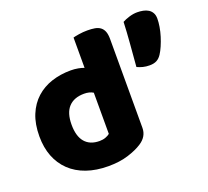

<svg xmlns="http://www.w3.org/2000/svg" viewBox="-117 -805 1044 964"><g transform="rotate(-20 405.0 -322.5)"><path d="M738 -422Q727 -405 712 -397Q697 -389 674 -389Q655 -389 639 -393Q623 -397 608 -404Q613 -465 618 -526Q623 -587 625 -639Q639 -647 661.5 -654Q684 -661 705 -661Q721 -661 736.5 -658Q752 -655 764 -647.5Q776 -640 783 -627.5Q790 -615 790 -597Q790 -577 786 -553Q782 -529 774.5 -505Q767 -481 757.5 -459Q748 -437 738 -422ZM31 -243Q31 -309 51 -357.5Q71 -406 106.5 -438Q142 -470 189.5 -485.5Q237 -501 292 -501Q312 -501 331 -497.5Q350 -494 362 -489V-651Q372 -654 394 -657.5Q416 -661 439 -661Q461 -661 478.5 -658Q496 -655 508 -646Q520 -637 526 -621.5Q532 -606 532 -581V-107Q532 -60 488 -32Q459 -13 413 1.5Q367 16 307 16Q242 16 190.5 -2Q139 -20 103.5 -54Q68 -88 49.5 -135.5Q31 -183 31 -243ZM315 -368Q261 -368 232 -337Q203 -306 203 -243Q203 -181 230 -149.5Q257 -118 308 -118Q326 -118 340.5 -123.5Q355 -129 363 -136V-356Q343 -368 315 -368Z"/></g></svg>

Font: Baloo Thambi
Style: Regular
Weight: 400
Designer: Aadarsh Rajan and Ek Type
Foundry: Ek Type
Version: Version 1.100;PS 1.000;hotconv 1.0.88;makeotf.lib2.5.647800;